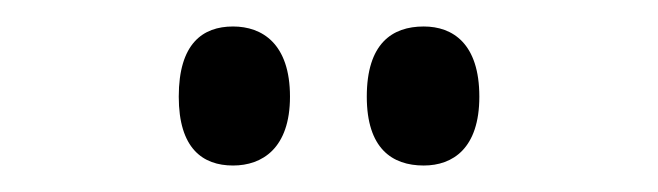

<svg xmlns="http://www.w3.org/2000/svg" viewBox="-20 -765 497 145"><path d="M300 -640C322 -640 342 -653 342 -692C342 -732 322 -745 300 -745C276 -745 257 -732 257 -692C257 -653 276 -640 300 -640ZM156 -640C178 -640 199 -653 199 -692C199 -732 178 -745 156 -745C133 -745 115 -732 115 -692C115 -653 133 -640 156 -640Z"/></svg>

Font: Noto Serif Armenian ExtraCondensed
Style: Regular
Weight: 400
Width: 2
Designer: Monotype Design Team
Foundry: Monotype Imaging Inc.
Version: Version 2.008